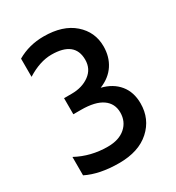

<svg xmlns="http://www.w3.org/2000/svg" viewBox="-163 -761 796 868"><g transform="rotate(-30 235.5 -327.5)"><path d="M424 -180Q424 -99 366 -46.5Q308 6 206 6Q104 6 36 -28V-124Q110 -84 198 -84Q257 -84 290.5 -113.5Q324 -143 324 -190Q324 -237 287 -263Q250 -289 176 -289H136V-373H176Q231 -373 268.5 -400.5Q306 -428 306 -476Q306 -524 275.5 -548Q245 -572 184.5 -572Q124 -572 57 -530V-625Q119 -661 195 -661Q295 -661 351.5 -611.5Q408 -562 408 -487Q408 -433 381.5 -392.5Q355 -352 303 -331Q360 -317 392 -278Q424 -239 424 -180Z"/></g></svg>

Font: Hind Kochi Medium
Style: Regular
Weight: 500
Designer: Dhruvi Tolia
Foundry: Indian Type Foundry
Version: Version 0.702;PS 1.0;hotconv 1.0.81;makeotf.lib2.5.63406